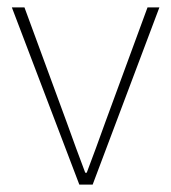

<svg xmlns="http://www.w3.org/2000/svg" viewBox="-20 -498 462 518"><path d="M194 0 12 -478H46L160 -168Q172 -134 185 -99Q198 -64 210 -32H214Q226 -64 239 -99Q252 -134 264 -168L378 -478H410L230 0Z"/></svg>

Font: Assistant ExtraLight ExtraLight
Style: Regular
Weight: 250
Version: Version 3.000